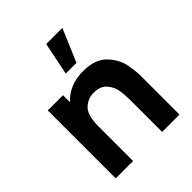

<svg xmlns="http://www.w3.org/2000/svg" viewBox="-222 -945 1079 1079"><g transform="rotate(-45 318.0 -405.0)"><path d="M326.5 -810H455L372 -615H287ZM576 -303V0H438V-255Q438 -296 432 -332Q426 -368 400.2 -398Q374.5 -428 322 -428Q275 -428 241 -395.8Q207 -363.5 207 -274V0H69V-540H190V-484.5Q220.5 -518.5 264.5 -537.2Q308.5 -556 365 -556Q460 -556 506.8 -507.5Q553.5 -459 564.8 -405Q576 -351 576 -303Z"/></g></svg>

Font: Hauora ExtraBold
Style: Regular
Weight: 800
Designer: Wayne Shih
Foundry: WCYS
Version: Version 1.001